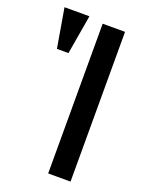

<svg xmlns="http://www.w3.org/2000/svg" viewBox="-129 -720 582 782"><g transform="rotate(20 162.5 -329.5)"><path d="M278 0H181V-649H278ZM91 -489H41L12 -659H120Z"/></g></svg>

Font: Gamestation Display
Style: Regular
Weight: 400
Designer: Jonas Hecksher
Foundry: Jonas Hecksher, Playtypeª, e-types AS
Version: Version 1.003